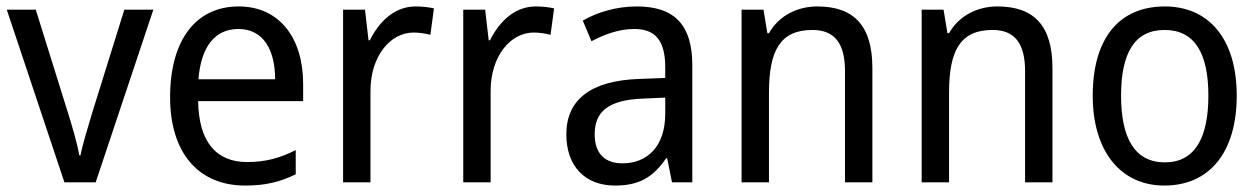

<svg xmlns="http://www.w3.org/2000/svg" viewBox="-20 -632 3908 596"><path d="M180 -66H277L456 -602H366L265 -278C252 -234 235 -179 230 -150H226C220 -187 203 -243 190 -285L91 -602H1Z M721 -612C589 -612 508 -509 508 -330C508 -160 594 -56 741 -56C804 -56 849 -67 898 -91V-166C848 -141 804 -129 747 -129C650 -129 597 -193 595 -318H921V-372C921 -513 848 -612 721 -612ZM720 -542C799 -542 834 -475 834 -386H596C604 -487 647 -542 720 -542Z M1270 -612C1206 -612 1158 -567 1128 -507H1124L1113 -602H1045V-66H1130V-350C1130 -457 1191 -531 1264 -531C1281 -531 1301 -528 1316 -524L1327 -606C1310 -610 1289 -612 1270 -612Z M1643 -612C1579 -612 1531 -567 1501 -507H1497L1486 -602H1418V-66H1503V-350C1503 -457 1564 -531 1637 -531C1654 -531 1674 -528 1689 -524L1700 -606C1683 -610 1662 -612 1643 -612Z M1957 -612C1893 -612 1834 -594 1789 -568L1816 -504C1858 -526 1902 -542 1949 -542C2012 -542 2045 -509 2045 -423V-390L1965 -387C1813 -382 1738 -322 1738 -215C1738 -115 1797 -56 1889 -56C1966 -56 2008 -83 2048 -141H2051L2066 -66H2129V-430C2129 -552 2076 -612 1957 -612ZM1977 -326 2045 -329V-279C2045 -177 1989 -125 1912 -125C1860 -125 1826 -153 1826 -215C1826 -284 1866 -322 1977 -326Z M2517 -612C2456 -612 2398 -584 2367 -529H2362L2350 -602H2282V-66H2367V-344C2367 -474 2401 -539 2502 -539C2572 -539 2603 -496 2603 -411V-66H2688V-421C2688 -553 2630 -612 2517 -612Z M3076 -612C3015 -612 2957 -584 2926 -529H2921L2909 -602H2841V-66H2926V-344C2926 -474 2960 -539 3061 -539C3131 -539 3162 -496 3162 -411V-66H3247V-421C3247 -553 3189 -612 3076 -612Z M3819 -335C3819 -514 3730 -612 3596 -612C3453 -612 3372 -512 3372 -335C3372 -161 3460 -56 3594 -56C3736 -56 3819 -161 3819 -335ZM3460 -335C3460 -466 3501 -539 3595 -539C3689 -539 3731 -466 3731 -335C3731 -204 3689 -128 3596 -128C3502 -128 3460 -204 3460 -335Z"/></svg>

Font: Noto Sans Malayalam UI SemiCondensed
Style: Regular
Weight: 400
Width: 4
Designer: Jelle Bosma - Monotype Design Team
Foundry: Monotype Imaging Inc.
Version: Version 2.104